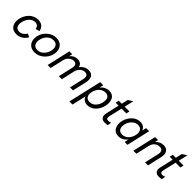

<svg xmlns="http://www.w3.org/2000/svg" viewBox="293 -2112 3744 3744"><g transform="rotate(45 2165.5 -240.0)"><path d="M211.4 8.3Q168 8.3 133.8 -5.4Q99.6 -19 78.6 -42.7Q57.6 -66.4 45.2 -99.1Q32.7 -131.8 33 -170.2Q33.2 -208.5 41.5 -250.5Q52.7 -298.3 76.4 -341.6Q100.1 -384.8 134.5 -419.7Q168.9 -454.6 216.6 -475.3Q264.2 -496.1 317.9 -496.1Q388.7 -496.1 433.8 -459.7Q479 -423.3 490.7 -355.5L407.7 -331.5Q402.8 -374 377.2 -397.5Q351.6 -420.9 309.6 -420.9Q273.4 -420.9 241.7 -405.5Q210 -390.1 186.8 -363.8Q163.6 -337.4 147.2 -304.7Q130.9 -272 122.6 -235.4Q113.3 -202.6 115.2 -172.1Q117.2 -141.6 127.2 -118.2Q137.2 -94.7 160.9 -80.8Q184.6 -66.9 219.2 -66.9Q263.7 -66.9 303 -93Q342.3 -119.1 365.2 -161.6L434.6 -126.5Q397 -61.5 338.4 -26.6Q279.8 8.3 211.4 8.3Z M712.9 8.3Q642.1 8.3 593.8 -26.9Q545.4 -62 528.6 -121.6Q511.7 -181.2 528.3 -252.4Q551.8 -355.5 634 -425.8Q716.3 -496.1 820.3 -496.1Q891.1 -496.1 939.7 -461.4Q988.3 -426.8 1005.6 -367.7Q1022.9 -308.6 1006.8 -237.3Q982.4 -134.3 899.7 -63Q816.9 8.3 712.9 8.3ZM720.7 -63.5Q794.9 -63.5 850.1 -117.7Q905.3 -171.9 923.8 -252.4Q940.9 -326.2 912.4 -375.2Q883.8 -424.3 812.5 -424.3Q738.3 -424.3 683.6 -371.1Q628.9 -317.9 610.8 -237.3Q601.6 -201.7 604.7 -170.2Q607.9 -138.7 620.4 -115Q632.8 -91.3 658.7 -77.4Q684.6 -63.5 720.7 -63.5Z M1071.3 0 1182.6 -487.8H1262.7L1245.1 -414.6Q1302.7 -496.1 1402.3 -496.1Q1455.6 -496.1 1490 -470.5Q1524.4 -444.8 1529.8 -395.5Q1599.1 -496.1 1710 -496.1Q1753.9 -496.1 1784.4 -479.5Q1814.9 -462.9 1828.4 -434.3Q1841.8 -405.8 1844.5 -366.9Q1847.2 -328.1 1835.9 -284.2L1770.5 0H1688L1752.4 -280.8Q1769.5 -346.2 1753.9 -382.6Q1738.3 -418.9 1685.1 -418.9Q1627.9 -418.9 1583.7 -378.9Q1539.6 -338.9 1525.9 -278.8L1462.4 0H1379.4L1447.3 -293.5Q1476.1 -418.9 1377.4 -418.9Q1319.8 -418.9 1275.6 -378.9Q1231.4 -338.9 1217.8 -278.8L1153.8 0Z M1873 202.1 2032.2 -487.8H2117.2L2096.7 -402.3Q2130.4 -447.8 2178.7 -471.9Q2227.1 -496.1 2277.8 -496.1Q2327.1 -496.1 2363 -475.3Q2398.9 -454.6 2416.5 -419.2Q2434.1 -383.8 2438.7 -336.4Q2443.4 -289.1 2430.2 -235.8Q2405.8 -131.3 2335.2 -61.5Q2264.6 8.3 2169.4 8.3Q2115.7 8.3 2078.1 -18.1Q2040.5 -44.4 2027.3 -90.8L1958.5 202.1ZM2159.2 -66.9Q2230 -66.9 2280.8 -118.9Q2331.5 -170.9 2349.6 -251.5Q2359.9 -299.8 2354.2 -337.2Q2348.6 -374.5 2321.5 -397Q2294.4 -419.4 2249.5 -419.4Q2177.7 -419.4 2124.3 -367.9Q2070.8 -316.4 2052.7 -235.8Q2035.2 -161.6 2063.2 -114.3Q2091.3 -66.9 2159.2 -66.9Z M2654.8 8.3Q2586.9 8.3 2558.3 -31Q2529.8 -70.3 2545.4 -139.2L2609.4 -418H2528.8L2544.9 -487.8H2626.5L2657.2 -622.6L2752.4 -682.1L2708 -487.8H2839.8L2823.7 -418H2691.9L2628.9 -146.5Q2619.1 -102.1 2631.1 -83.5Q2643.1 -64.9 2676.8 -64.9Q2707 -64.9 2743.2 -80.1L2730 -2Q2700.2 8.3 2654.8 8.3Z M3028.3 8.3Q2979 8.3 2941.9 -12.5Q2904.8 -33.2 2885.7 -68.6Q2866.7 -104 2860.8 -151.4Q2855 -198.7 2868.2 -252Q2892.6 -355 2966.3 -425.5Q3040 -496.1 3134.8 -496.1Q3188 -496.1 3226.6 -469.7Q3265.1 -443.4 3277.8 -397.5L3299.3 -487.8H3383.8L3272 0H3194.3L3212.4 -89.8Q3178.7 -42.5 3129.9 -17.1Q3081.1 8.3 3028.3 8.3ZM3056.2 -66.9Q3127.4 -66.9 3180.4 -118.9Q3233.4 -170.9 3252 -252Q3269.5 -326.2 3242.2 -373.5Q3214.8 -420.9 3147 -420.9Q3075.7 -420.9 3021.5 -368.7Q2967.3 -316.4 2949.7 -236.8Q2932.1 -162.6 2960.2 -114.7Q2988.3 -66.9 3056.2 -66.9Z M3434.6 0 3546.4 -487.8H3629.4L3611.3 -416.5Q3644.5 -456.5 3688 -476.3Q3731.4 -496.1 3776.4 -496.1Q3811.5 -496.1 3838.4 -485.8Q3865.2 -475.6 3881.1 -457.3Q3897 -439 3906 -414.3Q3915 -389.6 3914.3 -360.8Q3913.6 -332 3907.7 -300.3L3838.9 0H3756.3L3823.2 -292Q3837.9 -353 3817.9 -386.2Q3797.9 -419.4 3745.1 -419.4Q3684.1 -419.4 3640.4 -382.6Q3596.7 -345.7 3581.1 -277.8L3517.1 0Z M4145.5 8.3Q4077.6 8.3 4049.1 -31Q4020.5 -70.3 4036.1 -139.2L4100.1 -418H4019.5L4035.6 -487.8H4117.2L4147.9 -622.6L4243.2 -682.1L4198.7 -487.8H4330.6L4314.5 -418H4182.6L4119.6 -146.5Q4109.9 -102.1 4121.8 -83.5Q4133.8 -64.9 4167.5 -64.9Q4197.8 -64.9 4233.9 -80.1L4220.7 -2Q4190.9 8.3 4145.5 8.3Z"/></g></svg>

Font: HK Grotesk Medium Legacy Italic
Style: Regular
Weight: 500
Italic angle: -13°
Designer: Alfredo Marco Pradil
Foundry: Hanken Design Co.
Version: Version 2.022;PS 002.022;hotconv 1.0.88;makeotf.lib2.5.64775